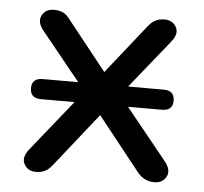

<svg xmlns="http://www.w3.org/2000/svg" viewBox="-42 -538 627 590"><g transform="rotate(5 271.0 -243.5)"><path d="M85 -217Q52 -217 52 -248Q52 -279 85 -279H195L75 -427Q54 -453 65 -473.5Q76 -494 101 -494Q119 -494 130.5 -488Q142 -482 152 -468L272 -317L392 -468Q403 -482 414.5 -488Q426 -494 443 -494Q468 -494 479 -473.5Q490 -453 468 -427L349 -279H459Q492 -279 492 -248Q492 -217 459 -217H354L481 -60Q502 -34 491 -13.5Q480 7 454 7Q423 7 402 -19L271 -184L140 -19Q130 -6 118.5 0.5Q107 7 89 7Q64 7 53 -13.5Q42 -34 63 -60L189 -217Z"/></g></svg>

Font: Chiron GoRound TC
Style: Regular
Weight: 400
Designer: Ryoko NISHIZUKA 西塚涼子 (kana, bopomofo & ideographs); Paul D. Hunt (Latin, Greek & Cyrillic); Sandoll Communications 산돌커뮤니
Foundry: Adobe
Version: Version 1.000;hotconv 1.1.1;makeotfexe 2.6.0